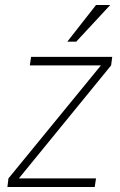

<svg xmlns="http://www.w3.org/2000/svg" viewBox="-20 -743 478 763"><path d="M9.5 0 13.5 -34 381 -483H98.5L103.5 -517H426L421.5 -483L55 -34H361.5L356.5 0ZM247.5 -577.5 361.5 -723H418L283 -577.5Z"/></svg>

Font: Public Sans Thin Thin
Style: Italic
Weight: 250
Italic angle: -8°
Version: Version 2.001